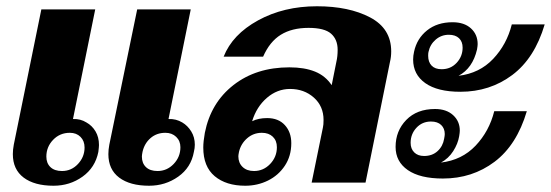

<svg xmlns="http://www.w3.org/2000/svg" viewBox="-20 -583 1759 613"><path d="M112 -553H284L213 -203Q237 -204 256 -192Q274 -182 285 -163.5Q296 -145 296 -120Q296 -114 294 -98Q284 -48 243.5 -19Q203 10 151 10Q90 10 55.5 -16Q21 -42 21 -91Q21 -105 24 -121ZM418 -553H589L518 -203Q542 -204 562 -192Q579 -182 590.5 -163.5Q602 -145 602 -121Q602 -110 599 -98Q590 -48 549 -19Q508 10 456 10Q395 10 360.5 -16Q326 -42 326 -91Q326 -105 329 -121ZM178 -37Q208 -37 229 -59.5Q250 -82 250 -112Q250 -133 237 -146Q224 -159 203 -159Q171 -159 149.5 -136.5Q128 -114 128 -83Q128 -62 141 -49.5Q154 -37 178 -37ZM433 -83Q433 -62 446 -49.5Q459 -37 483 -37Q513 -37 534.5 -59.5Q556 -82 556 -113Q556 -133 542.5 -146Q529 -159 508 -159Q480 -159 460.5 -142Q441 -125 435 -98Q433 -88 433 -83Z M629 -112Q629 -131 634 -159Q653 -255 725.5 -311.5Q798 -368 904 -368Q952 -368 985.5 -354.5Q1019 -341 1039 -311L1054 -386Q1058 -403 1058 -424Q1058 -457 1037 -475.5Q1016 -494 965 -494Q912 -494 876.5 -472Q841 -450 820 -402H694Q722 -473 804 -518Q886 -563 992 -563Q1094 -563 1161.5 -527.5Q1229 -492 1229 -419Q1229 -401 1225 -385L1147 0H975L1011 -176Q1013 -184 1013 -200Q1013 -244 982 -271.5Q951 -299 906 -299Q865 -299 832 -270.5Q799 -242 785 -196Q805 -206 833 -206Q869 -206 889.5 -183.5Q910 -161 910 -126Q910 -85 889.5 -54Q869 -23 835.5 -6.5Q802 10 763 10Q702 10 665.5 -20.5Q629 -51 629 -112ZM864 -113Q864 -134 851 -146.5Q838 -159 816 -159Q789 -159 769 -141.5Q749 -124 743 -98Q741 -88 741 -84Q741 -63 754.5 -50Q768 -37 791 -37Q821 -37 842.5 -59.5Q864 -82 864 -113Z M1425 -512Q1462 -512 1483.5 -492.5Q1505 -473 1505 -442Q1505 -437 1503 -425Q1489 -365 1444 -341Q1511 -349 1554.5 -395Q1598 -441 1614 -505H1719Q1687 -397 1615.5 -343.5Q1544 -290 1450 -290Q1377 -290 1338 -317.5Q1299 -345 1299 -393Q1299 -405 1302 -418Q1311 -460 1343.5 -486Q1376 -512 1425 -512ZM1347 -405Q1347 -385 1358 -373.5Q1369 -362 1390 -362Q1419 -362 1438 -382.5Q1457 -403 1457 -431Q1457 -450 1445.5 -461Q1434 -472 1413 -472Q1389 -472 1371 -456.5Q1353 -441 1348 -417Q1347 -413 1347 -405ZM1369 -235Q1405 -235 1426.5 -215.5Q1448 -196 1448 -166Q1448 -160 1446 -148Q1442 -124 1427 -100.5Q1412 -77 1388 -64Q1455 -72 1498.5 -118Q1542 -164 1558 -228H1662Q1630 -120 1559 -66.5Q1488 -13 1394 -13Q1321 -13 1282 -40Q1243 -67 1243 -114Q1243 -165 1277 -200Q1311 -235 1369 -235ZM1334 -85Q1360 -85 1377 -100.5Q1394 -116 1398 -140Q1400 -150 1400 -155Q1400 -173 1388.5 -184Q1377 -195 1356 -195Q1328 -195 1309.5 -175Q1291 -155 1291 -127Q1291 -108 1302.5 -96.5Q1314 -85 1334 -85Z"/></svg>

Font: Taviraj
Style: Bold Italic
Weight: 700
Italic angle: -12°
Designer: Katatrad Team
Foundry: CadsonDemak
Version: Version 1.001